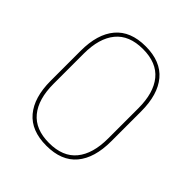

<svg xmlns="http://www.w3.org/2000/svg" viewBox="-183 -768 897 897"><g transform="rotate(45 265.5 -319.5)"><path d="M265.5 9Q166 9 115.8 -50.5Q65.5 -110 65.5 -220V-418Q65.5 -528.5 115.8 -588.2Q166 -648 265.5 -648Q365.5 -648 415.5 -588.2Q465.5 -528.5 465.5 -418V-220Q465.5 -110 415.5 -50.5Q365.5 9 265.5 9ZM265.5 -9Q356.5 -9 401.2 -63.8Q446 -118.5 446 -219.5V-419Q446 -520.5 401.2 -575.2Q356.5 -630 265.5 -630Q175 -630 130 -575.2Q85 -520.5 85 -419V-219.5Q85 -118.5 130 -63.8Q175 -9 265.5 -9Z"/></g></svg>

Font: Anek Malayalam Medium Thin
Style: Regular
Weight: 250
Version: Version 1.003